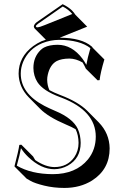

<svg xmlns="http://www.w3.org/2000/svg" viewBox="-20 -840 602 926"><path d="M242.2 -34.2Q304.7 -34.2 338.4 -82Q358.9 -112.3 358.9 -150.9Q358.4 -189 344.7 -216.8Q325.7 -228 298.3 -239.3Q213.4 -275.4 174.3 -314.5L118.2 -371.1Q70.8 -419.9 69.8 -484.9Q69.8 -565.4 140.1 -617.7Q159.7 -631.8 180.2 -641.1Q190.9 -645.5 201.2 -648.4L147.5 -702.1Q143.6 -707 143.1 -712.9Q145 -724.1 158.2 -733.9L282.2 -819.8Q309.6 -806.6 327.1 -789.6Q337.4 -778.8 344.2 -768.1L400.4 -711.4L268.1 -658.2Q374 -657.7 422.4 -615.7Q423.8 -614.3 424.8 -613.3L426.8 -609.9L483.4 -553.2Q464.4 -489.7 460.4 -453.6L450.7 -452.6L394 -508.8Q386.7 -524.9 378.4 -538.6Q346.7 -557.1 314.5 -557.6Q275.9 -557.1 253.4 -545.4Q221.2 -527.8 210.4 -479.5Q207.5 -466.8 207.5 -455.6Q208 -427.7 218.3 -405.3Q238.8 -394 272.9 -380.9Q356.4 -349.1 399.9 -306.6L456.1 -250Q507.8 -196.8 508.8 -124.5Q508.8 -23.4 423.8 30.8Q366.7 66.4 290.5 66.4Q238.8 66.4 193.1 55.2Q147.5 43.9 127.9 32.7L108.4 21.5L51.8 -35.2L49.8 -38.1Q69.3 -112.8 73.2 -141.1L83 -142.1L139.6 -85.4Q144.5 -76.2 149.9 -67.9Q198.7 -34.7 242.2 -34.2ZM282.7 -808.6 163.6 -725.6Q152.8 -717.3 152.8 -712.9Q154.8 -709 158.2 -708Q171.4 -708.5 196.3 -719.2L328.6 -772.5Q311 -793.9 282.7 -808.6ZM242.2 -23.9Q178.2 -23.9 116.7 -82.5Q95.2 -103 81.1 -125.5Q76.7 -98.1 61 -41Q130.4 -0.5 233.9 0Q345.7 0 404.3 -71.3Q441.9 -118.2 441.9 -181.2Q441.9 -305.2 277.3 -368.7Q272.9 -370.1 269.5 -371.6Q187 -402.3 160.2 -444.3Q141.6 -474.1 141.1 -512.2Q141.1 -564.9 175.8 -598.6Q184.1 -606.4 192.4 -610.8Q218.3 -624 257.8 -624Q327.1 -624 377.9 -556.6Q388.2 -542.5 396.5 -527.3Q401.9 -560.1 416 -607.9Q365.7 -647 266.1 -647.9Q222.7 -647.5 183.6 -631.8Q118.2 -604 91.8 -542Q80.1 -513.7 80.1 -484.9Q80.1 -389.2 193.8 -329.6Q216.3 -317.9 246.1 -305.2Q331.5 -269.5 355.5 -217.8Q368.7 -188.5 369.1 -150.9Q369.1 -75.7 306.6 -41Q276.4 -24.4 242.2 -23.9Z"/></svg>

Font: Linux Biolinum Shadow O
Style: Regular
Weight: 400
Designer: Philipp H. Poll
Foundry: Philipp H. Poll
Version: Version 1.0.4